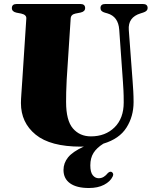

<svg xmlns="http://www.w3.org/2000/svg" viewBox="-20 -720 760 963"><path d="M596.5 -311 578 -571Q573.5 -637 518.5 -653L506 -656.5Q484 -662.5 484 -679.5Q484 -700 508 -700H696.5Q720.5 -700 720.5 -679.5Q720.5 -664 698 -657L685.5 -653Q621 -633.5 626 -569.5L645 -314.5Q647 -288 648.5 -262Q650 -236 650 -208Q650 -136 614.2 -79.8Q578.5 -23.5 498.5 0.5Q465 21.5 449 47Q433 72.5 433 109.5Q433 143.5 445.2 158.8Q457.5 174 475 174Q489 174 500.5 166.8Q512 159.5 520 149Q530 139 539 142Q544 144 546.8 150.2Q549.5 156.5 544.5 166.5Q533 190.5 502 206.8Q471 223 426 223Q364.5 223 331.5 199.5Q298.5 176 298.5 132.5Q298.5 98 321.2 69.5Q344 41 400.5 15Q393 15.5 385.5 15.5Q232.5 15.5 158.8 -44.8Q85 -105 85 -203Q85 -219.5 87.2 -249.8Q89.5 -280 92 -320.5L112 -627Q113.5 -646 86 -652L62.5 -656.5Q39.5 -661.5 39.5 -679.5Q39.5 -700 64 -700H383Q407 -700 407 -679.5Q407 -662 384 -657L358.5 -652Q335.5 -647 334.5 -627.5L314.5 -320.5Q312.5 -286 312 -257Q311.5 -228 311.5 -208.5Q311.5 -115.5 345.8 -75.8Q380 -36 436 -36Q508.5 -36 554.5 -81.2Q600.5 -126.5 600.5 -206Q600.5 -243 599.2 -266.5Q598 -290 596.5 -311Z"/></svg>

Font: Fraunces 72pt S000 Black
Style: Regular
Weight: 900
Version: Version 1.000; ttfautohint (v1.8.3)